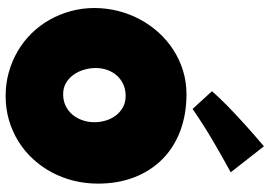

<svg xmlns="http://www.w3.org/2000/svg" viewBox="-157 -843 952 678"><g transform="rotate(90 319.0 -504.0)"><path d="M628.4 -374Q628.4 -329.6 618.2 -288.3Q607.9 -247.1 588.6 -210.9Q569.3 -174.8 541.7 -144.8Q514.2 -114.7 479.7 -93.3Q445.3 -71.8 404.8 -59.8Q364.3 -47.9 318.8 -47.9Q274.9 -47.9 235.1 -59.1Q195.3 -70.3 160.6 -90.6Q126 -110.8 97.9 -139.4Q69.8 -168 50 -202.9Q30.3 -237.8 19.3 -277.8Q8.3 -317.9 8.3 -361.3Q8.3 -403.8 18.6 -444.6Q28.8 -485.4 48.1 -521.5Q67.4 -557.6 94.7 -587.9Q122.1 -618.2 156 -640.1Q189.9 -662.1 229.5 -674.3Q269 -686.5 313 -686.5Q383.8 -686.5 442.1 -664.6Q500.5 -642.6 541.7 -601.8Q583 -561 605.7 -503.2Q628.4 -445.3 628.4 -374ZM411.6 -361.3Q411.6 -382.3 405.5 -402.1Q399.4 -421.9 387.7 -437.3Q376 -452.6 358.6 -462.2Q341.3 -471.7 318.8 -471.7Q295.9 -471.7 277.8 -463.4Q259.8 -455.1 246.8 -440.7Q233.9 -426.3 227.1 -407Q220.2 -387.7 220.2 -366.2Q220.2 -345.7 226.1 -325.2Q231.9 -304.7 243.7 -288.1Q255.4 -271.5 272.7 -261.2Q290 -251 313 -251Q335.9 -251 354.2 -260Q372.6 -269 385.3 -284.4Q397.9 -299.8 404.8 -319.8Q411.6 -339.8 411.6 -361.3ZM588.4 -842.8Q530.3 -811 475.1 -778.6Q419.9 -746.1 364.7 -708L302.2 -776.4Q312 -788.1 325.7 -802.5Q339.4 -816.9 354.7 -832Q370.1 -847.2 386.7 -862.5Q403.3 -877.9 418.9 -892.1Q456.1 -925.8 496.6 -960Z"/></g></svg>

Font: Luckiest Guy RUS-BEL-UKR
Style: Regular
Weight: 400
Designer: Astigmatic (AOETI)
Foundry: Astigmatic (AOETI)
Version: Version 1.00 March 11, 2019, initial release